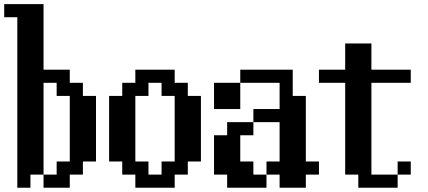

<svg xmlns="http://www.w3.org/2000/svg" viewBox="-20 -879 2040 915"><path d="M0 -796.9V-859.4H187.5V-546.9H312.5V-484.4H375V-421.9H437.5V-109.4H375V-46.9H312.5V15.6H187.5V-46.9H125V15.6H62.5V-796.9ZM187.5 -46.9H250V-109.4H312.5V-421.9H250V-484.4H187.5Z M625 -109.4H687.5V-46.9H750V-109.4H812.5V-421.9H750V-484.4H687.5V-421.9H625ZM500 -109.4V-421.9H562.5V-484.4H625V-546.9H812.5V-484.4H875V-421.9H937.5V-109.4H875V-46.9H812.5V15.6H625V-46.9H562.5V-109.4Z M1000 -359.4V-484.4H1125V-546.9H1375V-421.9H1437.5V-109.4H1500V-46.9H1437.5V15.6H1312.5V-46.9H1250V-109.4H1312.5V-296.9H1187.5V-359.4H1312.5V-484.4H1125V-359.4ZM1000 -46.9V-234.4H1062.5V-296.9H1187.5V-234.4H1125V-109.4H1187.5V-46.9H1250V15.6H1062.5V-46.9Z M1500 -484.4V-546.9H1625V-671.9H1750V-546.9H1937.5V-484.4H1750V-46.9H1875V15.6H1687.5V-46.9H1625V-484.4ZM1875 -46.9V-109.4H1937.5V-46.9Z"/></svg>

Font: KH Dot Dougenzaka 16
Style: Regular
Weight: 400
Designer: Original version for X68000 by Keitarou Hiraki (http://hp.vector.co.jp/authors/VA000874/) / TrueType conversion by Homem
Version: Version 1.00.20150527